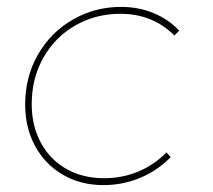

<svg xmlns="http://www.w3.org/2000/svg" viewBox="-20 -537 617 557"><path d="M53 -234Q53 -314 90 -378.5Q127 -443 191 -480Q255 -517 331 -517Q382 -517 425.5 -499Q469 -481 500 -448L486 -434Q423 -497 329 -497Q258 -497 199 -463.5Q140 -430 106 -370Q72 -310 72 -235Q72 -172 98.5 -123Q125 -74 172.5 -47Q220 -20 282 -20Q335 -20 381.5 -39.5Q428 -59 463 -95L475 -81Q437 -42 386.5 -21Q336 0 280 0Q214 0 162.5 -30Q111 -60 82 -113Q53 -166 53 -234Z"/></svg>

Font: TypoPRO Montserrat
Style: Italic
Weight: 250
Italic angle: -11.3°
Designer: Julieta Ulanovsky
Foundry: Julieta Ulanovsky
Version: Version 6.001